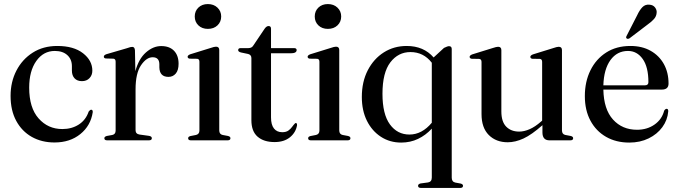

<svg xmlns="http://www.w3.org/2000/svg" viewBox="-20 -690 3338 944"><path d="M434 -342.5Q434 -320.5 420 -305.8Q406 -291 383 -291Q359.5 -291 346.5 -305Q333.5 -319 333.5 -343V-364.5Q333.5 -398.5 311 -419Q288.5 -439.5 249.5 -439.5Q193.5 -439.5 158.5 -390.2Q123.5 -341 123.5 -259Q123.5 -160 169.8 -107.8Q216 -55.5 286.5 -55.5Q333 -55.5 367.5 -77.8Q402 -100 416 -141.5Q422.5 -150.5 428.5 -150.5Q436.5 -150.5 436 -138.5Q426 -72 375 -30.8Q324 10.5 248 10.5Q185 10.5 136.2 -17Q87.5 -44.5 59.8 -95.8Q32 -147 32 -218.5Q32 -287.5 60.8 -343Q89.5 -398.5 141 -431.2Q192.5 -464 261.5 -464Q342.5 -464 388.2 -428.2Q434 -392.5 434 -342.5Z M643.5 -443 645.5 -340Q662 -401 697.5 -432.2Q733 -463.5 772.5 -463.5Q813.5 -463.5 835.8 -440.2Q858 -417 858 -376.5Q858 -344.5 844 -328.2Q830 -312 808.5 -312Q764.5 -312 763.5 -359V-374.5Q763 -408.5 730.5 -408.5Q700 -408.5 673.2 -369Q646.5 -329.5 646.5 -250.5V-50Q646.5 -31.5 666 -28.5L713 -22Q726.5 -19.5 726.5 -10.5Q726.5 0 712 0H507Q493 0 493 -10.5Q493 -18 505 -21.5L532.5 -26.5Q548.5 -30 548.5 -48V-386.5Q548.5 -400.5 537.5 -401.5L500.5 -402.5Q490.5 -403.5 490.5 -411.5Q490.5 -419 503 -423.5L602.5 -452.5Q614.5 -457 620.5 -458.2Q626.5 -459.5 630.5 -459.5Q642 -459.5 643.5 -443Z M1002 -548Q973.5 -548 955.5 -565.2Q937.5 -582.5 937.5 -609Q937.5 -635.5 955.5 -652.8Q973.5 -670 1002 -670Q1031 -670 1049.2 -652.5Q1067.5 -635 1067.5 -609Q1067.5 -582.5 1049.2 -565.2Q1031 -548 1002 -548ZM1058 -444V-49Q1058 -30 1074.5 -26.5L1101 -21.5Q1113 -18.5 1113 -10.5Q1113 0 1099 0H918.5Q905 0 905 -10.5Q905 -18 916 -21L944 -26.5Q960.5 -30.5 960.5 -48.5V-386.5Q960.5 -400 949 -401L913 -401.5Q902.5 -403 902.5 -411Q902.5 -418 915 -423L1015 -454Q1033.5 -460.5 1042 -460.5Q1058 -460.5 1058 -444Z M1200.5 -424.5 1165 -432Q1151 -435.5 1151 -443.5Q1151 -453.5 1163.5 -453.5H1201.5Q1218.5 -453.5 1226 -467L1280.5 -548Q1290 -562 1300.5 -562Q1312.5 -562 1312.5 -548.5V-453.5H1425Q1438.5 -453.5 1438.5 -444Q1438.5 -428 1409.5 -428H1312.5V-113Q1312.5 -76.5 1327 -58.2Q1341.5 -40 1367.5 -40Q1386.5 -40 1397.5 -47.8Q1408.5 -55.5 1416 -66Q1423.5 -76.5 1431.5 -84.5Q1441 -87.5 1440.5 -74.5Q1434.5 -38.5 1405.5 -15Q1376.5 8.5 1330 8.5Q1277 8.5 1246.5 -18Q1216 -44.5 1216 -99V-404.5Q1216 -420 1200.5 -424.5Z M1592 -548Q1563.5 -548 1545.5 -565.2Q1527.5 -582.5 1527.5 -609Q1527.5 -635.5 1545.5 -652.8Q1563.5 -670 1592 -670Q1621 -670 1639.2 -652.5Q1657.5 -635 1657.5 -609Q1657.5 -582.5 1639.2 -565.2Q1621 -548 1592 -548ZM1648 -444V-49Q1648 -30 1664.5 -26.5L1691 -21.5Q1703 -18.5 1703 -10.5Q1703 0 1689 0H1508.5Q1495 0 1495 -10.5Q1495 -18 1506 -21L1534 -26.5Q1550.5 -30.5 1550.5 -48.5V-386.5Q1550.5 -400 1539 -401L1503 -401.5Q1492.5 -403 1492.5 -411Q1492.5 -418 1505 -423L1605 -454Q1623.5 -460.5 1632 -460.5Q1648 -460.5 1648 -444Z M2050 234Q2035.5 234 2035.5 223.5Q2035.5 215 2047.5 212L2084.5 207Q2103 204 2103 183V-57.5Q2073 -25 2035.2 -7Q1997.5 11 1952.5 11Q1896.5 11 1852.8 -17.5Q1809 -46 1784 -96.2Q1759 -146.5 1759 -213Q1759 -288 1788.2 -344.5Q1817.5 -401 1867.2 -432.5Q1917 -464 1979.5 -464Q2063 -464 2112 -407.5L2163 -454.5Q2180.5 -463 2187.5 -463Q2201 -463 2201 -449V183.5Q2201 203.5 2218 207.5L2245 212.5Q2256.5 215.5 2256.5 223.5Q2256.5 234 2242.5 234ZM1860.5 -229Q1860.5 -128.5 1897 -78.5Q1933.5 -28.5 1993 -28.5Q2054.5 -28.5 2103 -86.5V-381.5Q2062.5 -434 1998 -434Q1938 -434 1899.2 -383.5Q1860.5 -333 1860.5 -229Z M2347.5 -129V-385.5Q2347.5 -399.5 2335.5 -400.5L2299.5 -401Q2289 -402.5 2289 -410.5Q2289 -417.5 2301.5 -422.5L2401.5 -453.5Q2420.5 -460 2429 -460Q2445 -460 2445 -443.5V-142Q2445 -91.5 2469 -67.2Q2493 -43 2532.5 -43Q2557 -43 2584 -54.8Q2611 -66.5 2640.5 -92.5L2645.5 -97V-385.5Q2645.5 -399.5 2634 -400.5L2597.5 -401Q2587.5 -402.5 2587.5 -410.5Q2587.5 -417.5 2600 -422.5L2700 -453.5Q2718.5 -460 2727 -460Q2743 -460 2743 -443.5V-49Q2743 -30 2759.5 -26.5L2786 -21.5Q2798 -18.5 2798 -10.5Q2798 0 2784 0H2681.5Q2647 0 2647 -39V-74.5Q2594 -27.5 2553.8 -9Q2513.5 9.5 2476.5 9.5Q2419 9.5 2383.2 -26.2Q2347.5 -62 2347.5 -129Z M3267 -279Q3267 -249.5 3233.5 -249.5H2946.5Q2948.5 -152.5 2994 -102.2Q3039.5 -52 3112 -52Q3161.5 -52 3198 -77.5Q3234.5 -103 3245.5 -146Q3251.5 -155 3257.5 -155Q3266 -155 3265.5 -142.5Q3262 -99.5 3236.5 -64.8Q3211 -30 3169 -9.5Q3127 11 3074 11Q3009 11 2959.8 -17.2Q2910.5 -45.5 2883 -96.8Q2855.5 -148 2855.5 -217.5Q2855.5 -288.5 2883 -344.2Q2910.5 -400 2960.8 -432Q3011 -464 3079.5 -464Q3137 -464 3179 -440.2Q3221 -416.5 3244 -375Q3267 -333.5 3267 -279ZM3067.5 -439.5Q3014 -439.5 2981.5 -394.8Q2949 -350 2946.5 -270.5H3151Q3168 -270.5 3168 -286Q3168 -360.5 3140 -400Q3112 -439.5 3067.5 -439.5ZM3112.5 -614.5Q3124.5 -640.5 3138.5 -654.8Q3152.5 -669 3172.5 -667Q3191 -666 3200.5 -653.5Q3210 -641 3208.5 -627.5Q3207.5 -610 3195.5 -596.5Q3183.5 -583 3165 -570L3075 -501.5Q3066 -496.5 3060.5 -501.5Q3056 -505.5 3061.5 -515Z"/></svg>

Font: Fraunces 72pt S000
Style: Regular
Weight: 400
Version: Version 1.000; ttfautohint (v1.8.3)